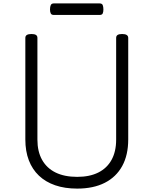

<svg xmlns="http://www.w3.org/2000/svg" viewBox="-20 -1090 903 1129"><path d="M434 19Q361 19 304.5 -0.5Q248 -20 209 -57Q170 -94 149.5 -147.5Q129 -201 129 -270V-867Q129 -879 138 -884.5Q147 -890 165 -890Q183 -890 191.5 -884.5Q200 -879 200 -867V-269Q200 -199 227.5 -150Q255 -101 307 -75.5Q359 -50 434 -50Q507 -50 558 -75.5Q609 -101 636 -150Q663 -199 663 -269V-867Q663 -879 671.5 -884.5Q680 -890 698 -890Q734 -890 734 -867V-270Q734 -178 698.5 -113.5Q663 -49 596 -15Q529 19 434 19ZM297 -1002Q283 -1002 278.5 -1011Q274 -1020 274 -1034Q274 -1050 278.5 -1060Q283 -1070 297 -1070H565Q580 -1070 584 -1060Q588 -1050 588 -1034Q588 -1020 584 -1011Q580 -1002 565 -1002Z"/></svg>

Font: Playwrite GB S Light
Style: Regular
Weight: 300
Designer: Veronika Burian, José Scaglione
Foundry: TypeTogether
Version: Version 1.002